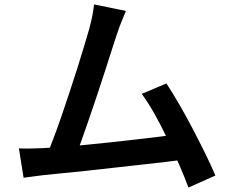

<svg xmlns="http://www.w3.org/2000/svg" viewBox="-20 -801 1040 863"><path d="M546 -752Q537 -730 526.5 -704.5Q516 -679 505 -646Q496 -619 482 -575Q468 -531 451 -478.5Q434 -426 415.5 -370.5Q397 -315 379 -263Q361 -211 346 -168.5Q331 -126 320 -101L188 -96Q201 -128 218.5 -174Q236 -220 255 -275Q274 -330 293 -387.5Q312 -445 329 -499Q346 -553 359.5 -598Q373 -643 381 -671Q391 -708 395.5 -732.5Q400 -757 403 -781ZM728 -426Q755 -385 786 -331.5Q817 -278 847.5 -219.5Q878 -161 904.5 -107Q931 -53 948 -12L827 42Q811 -2 786 -59.5Q761 -117 732.5 -177Q704 -237 674 -290Q644 -343 617 -379ZM170 -135Q205 -137 254.5 -140.5Q304 -144 361 -149.5Q418 -155 478 -161.5Q538 -168 595 -174.5Q652 -181 700.5 -187Q749 -193 783 -198L811 -84Q775 -79 723.5 -73Q672 -67 612.5 -60.5Q553 -54 491 -47Q429 -40 370 -33.5Q311 -27 261 -22.5Q211 -18 177 -14Q158 -12 134 -8.5Q110 -5 86 -2L65 -134Q90 -133 118.5 -133.5Q147 -134 170 -135Z"/></svg>

Font: Noto Sans SC SemiBold
Style: Regular
Weight: 600
Designer: Ryoko NISHIZUKA 西塚涼子 (kana, bopomofo & ideographs); Paul D. Hunt (Latin, Greek & Cyrillic); Sandoll Communications 산돌커뮤니
Foundry: Adobe
Version: Version 2.004-H2;hotconv 1.0.118;makeotfexe 2.5.65603